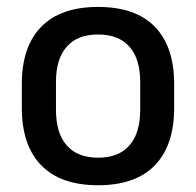

<svg xmlns="http://www.w3.org/2000/svg" viewBox="-20 -522 566 554"><path d="M263 12.5Q155 12.5 99 -45Q43 -102.5 43 -210.5V-280Q43 -387.5 99 -444.8Q155 -502 263 -502Q371 -502 426.8 -444.8Q482.5 -387.5 482.5 -280V-210.5Q482.5 -102.5 426.8 -45Q371 12.5 263 12.5ZM263 -67Q322.5 -67 353.5 -102.5Q384.5 -138 384.5 -204.5V-286Q384.5 -352 353.5 -387.2Q322.5 -422.5 263 -422.5Q203.5 -422.5 172.5 -387.2Q141.5 -352 141.5 -286V-204.5Q141.5 -138 172.5 -102.5Q203.5 -67 263 -67Z"/></svg>

Font: Anek Malayalam Medium
Style: Regular
Weight: 500
Designer: Maithili Shingre (Malayalam) & Yesha Goshar (Latin)
Foundry: Ek Type
Version: Version 1.003